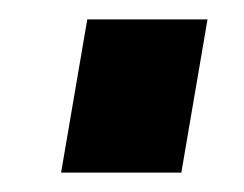

<svg xmlns="http://www.w3.org/2000/svg" viewBox="-20 -432 252 198"><path d="M43 -254 70 -412H194L167 -254Z"/></svg>

Font: Archivo ExtraCondensed ExtraBold
Style: Italic
Weight: 800
Width: 2
Italic angle: -10°
Designer: Hector Gatti
Foundry: Omnibus-Type
Version: Version 2.001